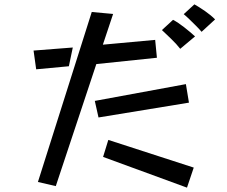

<svg xmlns="http://www.w3.org/2000/svg" viewBox="-20 -831 1040 881"><path d="M905 -685Q895 -697 879.5 -712.5Q864 -728 849 -742.5Q834 -757 823 -766L872 -811Q895 -798 921 -780Q947 -762 967 -742ZM401 -776 499 -767 452 -626 692 -648 700 -566 422 -537 236 23 154 4ZM807 -607Q790 -629 765 -653Q740 -677 723 -693L774 -740Q797 -728 825 -706Q853 -684 875 -664ZM134 -599 314 -613 296 -527 146 -513ZM415 -368 833 -445 847 -360 432 -292ZM477 -189 869 -62 838 30 453 -111Z"/></svg>

Font: Moralerspace Krypton JPDOC
Style: Regular
Weight: 400
Version: v0.0.6; ttfautohint (v1.8.4.7-5d5b-dirty) -l 6 -r 45 -G 200 